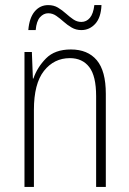

<svg xmlns="http://www.w3.org/2000/svg" viewBox="-20 -733 507 753"><path d="M258 -539Q324 -539 359.5 -497Q395 -455 395 -365V0H357V-356Q357 -435 330 -470Q303 -505 254 -505Q192 -505 152.5 -455Q113 -405 113 -302V0H76V-529H105L109 -425H111Q126 -469 160.5 -504Q195 -539 258 -539ZM91 -615Q95 -663 116 -688Q137 -713 169 -713Q191 -713 207.5 -703Q224 -693 238.5 -680Q253 -667 267.5 -657Q282 -647 299 -647Q319 -647 332.5 -663Q346 -679 350 -713H378Q376 -664 353.5 -639.5Q331 -615 299 -615Q278 -615 261 -625Q244 -635 229.5 -648Q215 -661 200.5 -671Q186 -681 169 -681Q151 -681 137 -665.5Q123 -650 120 -615Z"/></svg>

Font: Noto Sans Kannada Condensed ExtraLight
Style: Regular
Weight: 200
Width: 3
Designer: Jelle Bosma - Monotype Design Team
Foundry: Monotype Imaging Inc.
Version: Version 2.005; ttfautohint (v1.8.4.7-5d5b)